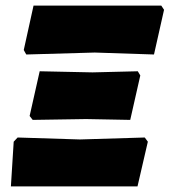

<svg xmlns="http://www.w3.org/2000/svg" viewBox="-20 -667 607 687"><path d="M74 -472 65 -488 100 -647H557L567 -632L531 -472L319 -479ZM97 -238 86 -252 122 -412 311 -408 473 -412 482 -397 446 -238 288 -241ZM19 0 29 -160 43 -175 266 -168 498 -175 509 -160 472 0Z"/></svg>

Font: Alegreya Sans SC Black
Style: Italic
Weight: 900
Italic angle: -7°
Designer: Juan Pablo del Peral
Foundry: Huerta Tipografica
Version: Version 2.007